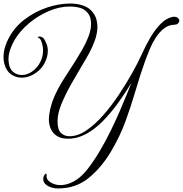

<svg xmlns="http://www.w3.org/2000/svg" viewBox="-46 -743 1036 1088"><path d="M282 325Q264 325 244.5 319Q225 313 212 301Q199 289 199 272Q199 260 204 251Q206 248 209.5 244.5Q213 241 215 241Q219 241 218 249Q215 275 240.5 290.5Q266 306 297 306Q333 306 373 284.5Q413 263 452 213Q488 166 521 110Q554 54 582.5 -4.5Q611 -63 634 -116.5Q657 -170 674 -212L699 -274Q664 -216 623.5 -160Q583 -104 538 -58Q493 -12 443 15.5Q393 43 340 43Q286 43 258.5 12.5Q231 -18 231 -67Q231 -82 234 -100Q243 -156 266.5 -206Q290 -256 320.5 -303Q351 -350 381 -397Q397 -423 418 -458.5Q439 -494 454.5 -533.5Q470 -573 470 -609Q470 -626 465.5 -642Q461 -658 450 -671Q435 -690 409 -698Q383 -706 349 -706Q291 -706 231 -680.5Q171 -655 120 -612.5Q69 -570 38 -519Q22 -492 12 -463Q2 -434 2 -405Q2 -398 3.5 -390Q5 -382 6 -374Q13 -346 33 -332Q53 -318 78 -318Q107 -318 135 -337Q164 -357 181 -389Q198 -421 198 -458Q198 -480 190 -504Q188 -512 183 -519.5Q178 -527 173 -528Q168 -530 168.5 -533Q169 -536 178 -536Q197 -536 208.5 -514.5Q220 -493 223 -476Q224 -471 224.5 -466Q225 -461 225 -456Q225 -420 207 -386Q189 -352 160 -332Q120 -303 77 -303Q45 -303 18.5 -320.5Q-8 -338 -19 -374Q-26 -395 -26 -420Q-26 -449 -17 -478Q-8 -507 6 -532Q39 -592 95.5 -634.5Q152 -677 219.5 -700Q287 -723 352 -723Q393 -723 426.5 -711Q460 -699 479 -674Q494 -655 500 -634.5Q506 -614 506 -592Q506 -555 492 -515.5Q478 -476 458 -439.5Q438 -403 420 -374Q390 -324 357.5 -266.5Q325 -209 302.5 -154.5Q280 -100 280 -56Q280 -8 299.5 10.5Q319 29 348 29Q395 29 443.5 -4Q492 -37 539 -90.5Q586 -144 628 -207Q670 -270 704 -331Q738 -392 759 -439Q779 -484 805 -528.5Q831 -573 862.5 -606Q894 -639 930 -647Q933 -648 936 -648Q939 -648 941 -648Q955 -648 962.5 -641Q970 -634 970 -626Q970 -618 963 -610.5Q956 -603 942 -603Q909 -602 883 -581.5Q857 -561 837 -530Q817 -499 803 -465.5Q789 -432 779 -405Q748 -318 722.5 -230.5Q697 -143 665 -55.5Q633 32 581 119Q526 210 454 267.5Q382 325 282 325Z"/></svg>

Font: MonteCarlo
Style: Regular
Weight: 400
Designer: Robert E. Leuschke
Foundry: Robert E. Leuschke
Version: Version 1.010; ttfautohint (v1.8.3)